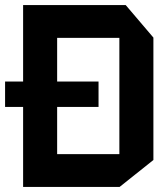

<svg xmlns="http://www.w3.org/2000/svg" viewBox="-25 -734 658 756"><path d="M-5 -313V-413H363V-313ZM200 -585V-714H470L579 -586V-585ZM66 2V-127H445V2ZM66 -127V-714H200V-127ZM445 2V-585H579V-104L446 2Z"/></svg>

Font: Foldit SemiBold
Style: Regular
Weight: 600
Version: Version 1.003